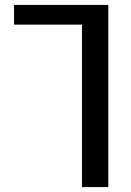

<svg xmlns="http://www.w3.org/2000/svg" viewBox="-20 -540 532 780"><path d="M420 -520V220H313V-440H37V-520Z"/></svg>

Font: Mplus 1p Medium
Style: Regular
Weight: 500
Version: Version 1.061